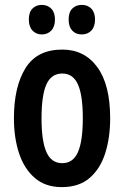

<svg xmlns="http://www.w3.org/2000/svg" viewBox="-20 -756 509 786"><path d="M431 -272Q431 -193 411 -129.5Q391 -66 347.5 -28Q304 10 233 10Q166 10 122.5 -27.5Q79 -65 58 -128.5Q37 -192 37 -272Q37 -400 84 -476.5Q131 -553 235 -553Q326 -553 378.5 -481Q431 -409 431 -272ZM150 -271Q150 -179 170 -133.5Q190 -88 235 -88Q279 -88 299 -133Q319 -178 319 -272Q319 -366 299 -410.5Q279 -455 235 -455Q190 -455 170 -410.5Q150 -366 150 -271ZM98 -676Q98 -706 113 -721Q128 -736 151 -736Q175 -736 190 -720.5Q205 -705 205 -676Q205 -647 190 -631Q175 -615 151 -615Q128 -615 113 -631Q98 -647 98 -676ZM261 -676Q261 -706 276 -721Q291 -736 315 -736Q339 -736 354 -720.5Q369 -705 369 -676Q369 -647 354 -631Q339 -615 315 -615Q290 -615 275.5 -631Q261 -647 261 -676Z"/></svg>

Font: Noto Sans Telugu ExtraCondensed SemiBold
Style: Regular
Weight: 600
Width: 2
Designer: Jelle Bosma - Monotype Design Team
Foundry: Monotype Imaging Inc.
Version: Version 2.005; ttfautohint (v1.8.4.7-5d5b)